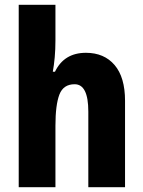

<svg xmlns="http://www.w3.org/2000/svg" viewBox="-20 -780 597 800"><path d="M211 -612Q211 -574 208 -541Q205 -508 200 -481H209Q247 -560 338 -560Q414 -560 457.5 -509Q501 -458 501 -360V0H348V-315Q348 -429 291 -429Q244 -429 227.5 -386Q211 -343 211 -256V0H58V-760H211Z"/></svg>

Font: Noto Sans Lao UI Cond ExtBd
Style: Regular
Weight: 800
Width: 3
Designer: Monotype Design Team
Foundry: Monotype Imaging Inc.
Version: Version 2.000; ttfautohint (v1.8.4.7-5d5b)